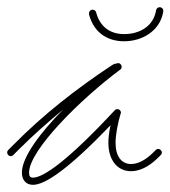

<svg xmlns="http://www.w3.org/2000/svg" viewBox="-30 -536 475 535"><path d="M62 -21C96 -21 162 -66 278 -187C274 -169 272 -152 272 -138C272 -90 297 -59 335 -59C358 -59 384 -70 412 -98L418 -104C420 -106 421 -108 421 -111C421 -116 416 -121 411 -121C408 -121 406 -120 404 -118L398 -112C374 -88 353 -79 335 -79C309 -79 292 -100 292 -138C292 -160 298 -192 306 -219C307 -220 307 -221 307 -222C307 -228 302 -232 297 -232C294 -232 292 -231 290 -229C160 -89 91 -41 62 -41C54 -41 51 -45 51 -55C51 -118 197 -262 305 -342C308 -344 309 -347 309 -350C309 -353 308 -355 306 -357L304 -359C302 -360 301 -360 299 -360H298C296 -360 294 -359 293 -358C292 -360 289 -358 283 -355C180 -287 88 -214 10 -135L-7 -118C-9 -116 -10 -114 -10 -111C-10 -106 -6 -101 0 -101C3 -101 5 -102 7 -104L24 -121C62 -159 103 -195 146 -231C82 -166 31 -98 31 -55C31 -35 42 -21 62 -21ZM316 -421C364 -421 416 -448 425 -504C425 -505 425 -506 425 -506C425 -512 420 -516 415 -516C410 -516 406 -512 405 -508C398 -462 358 -441 316 -441C274 -441 248 -464 238 -501C237 -506 233 -509 228 -509C222 -509 218 -504 218 -499C218 -498 218 -497 218 -496C230 -450 264 -421 316 -421Z"/></svg>

Font: Mistral SingleLine Outline
Style: Regular
Weight: 300
Designer: François Chastanet, Élisa Garzelli, Anais Alves, Morgane Autin
Foundry: institut supérieur des arts et du design Toulouse / isdaT
Version: Version 1.000;Glyphs 3.3 (3337)